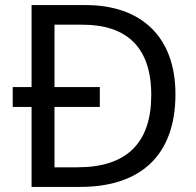

<svg xmlns="http://www.w3.org/2000/svg" viewBox="-20 -734 770 754"><path d="M317 -714H104V-392H30V-314H104V0H295C531 0 669 -123 669 -364C669 -593 531 -714 317 -714ZM304 -637C475 -637 574 -551 574 -361C574 -173 478 -77 284 -77H194V-314H372V-392H194V-637Z"/></svg>

Font: Noto Sans Tifinagh Agraw Imazighen
Style: Regular
Weight: 400
Designer: JamraPatel
Foundry: JamraPatel LLC
Version: Version 2.006